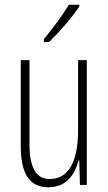

<svg xmlns="http://www.w3.org/2000/svg" viewBox="-20 -784 458 814"><path d="M316 -756V-764H272C241 -713 209 -671 166 -618V-606H188C227 -643 285 -709 316 -756ZM348 -529H311V-233C311 -90 266 -25 190 -25C135 -25 105 -70 105 -174V-529H68V-165C68 -49 104 10 185 10C264 10 298 -47 313 -104H316L319 0H348Z"/></svg>

Font: Noto Sans Kannada ExtraCondensed ExtraLight
Style: Regular
Weight: 200
Width: 2
Designer: Jelle Bosma - Monotype Design Team
Foundry: Monotype Imaging Inc.
Version: Version 2.005